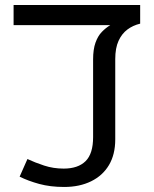

<svg xmlns="http://www.w3.org/2000/svg" viewBox="-20 -735 612 763"><path d="M235 8Q180 8 136 -4Q92 -16 58 -33L89 -103Q119 -89 155.5 -77Q192 -65 233 -65Q290 -65 320 -94.5Q350 -124 350 -190V-499Q350 -539 359.5 -565.5Q369 -592 384.5 -608Q400 -624 418 -635H34V-715H537V-641Q508 -634 486 -617.5Q464 -601 451 -572.5Q438 -544 438 -500V-181Q438 -121 413 -79Q388 -37 342 -14.5Q296 8 235 8Z"/></svg>

Font: usinhala85
Style: Book
Weight: 400
Designer: Jelle Bosma - Monotype Design Team
Foundry: Monotype Imaging Inc.
Version: Version 2.003